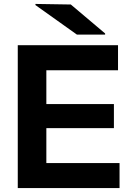

<svg xmlns="http://www.w3.org/2000/svg" viewBox="-20 -961 669 981"><path d="M583 -730V-602.1H216.8V-429.2H562V-306.2H216.8V-127.9H590.8V0H70.8V-730ZM161.1 -935.1V-940.9L341.8 -938L517.1 -790V-784.2H373Z"/></svg>

Font: Nacelle Bold
Style: Regular
Weight: 700
Designer: Sora Sagano
Foundry: Sora Sagano
Version: Version 1.000;FEAKit 1.0